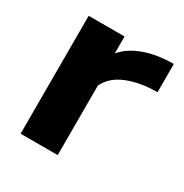

<svg xmlns="http://www.w3.org/2000/svg" viewBox="-121 -580 650 677"><g transform="rotate(30 204.5 -241.5)"><path d="M52 -480H198V-411Q227 -446 279 -464.5Q331 -483 397 -483V-368Q328 -368 275.5 -347Q223 -326 203 -283V0H52Z"/></g></svg>

Font: Prompt SemiBold
Style: Regular
Weight: 600
Designer: Katatrad Team
Foundry: CadsonDemak
Version: Version 1.000